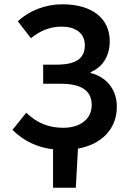

<svg xmlns="http://www.w3.org/2000/svg" viewBox="-20 -686 600 894"><path d="M227 188H333L343 6C448 -13 524 -81 524 -189C524 -273 472 -329 402 -346V-350C460 -374 491 -428 491 -494C491 -601 408 -666 270 -666C190 -666 116 -636 63 -587L124 -508C166 -542 211 -562 267 -562C329 -562 375 -534 375 -475C375 -416 337 -385 243 -385H181V-296H263C357 -296 407 -265 407 -197C407 -129 350 -91 275 -91C209 -91 155 -111 102 -161L38 -81C93 -27 157 1 227 9Z"/></svg>

Font: Source Sans Pro Semibold
Style: Regular
Weight: 600
Designer: Paul D. Hunt
Foundry: Adobe Systems Incorporated
Version: Version 3.006;hotconv 1.0.111;makeotfexe 2.5.65597